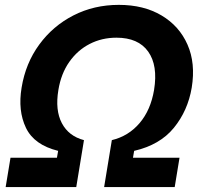

<svg xmlns="http://www.w3.org/2000/svg" viewBox="-20 -757 820 777"><path d="M2.9 0 22.5 -118.7H210.4L215.3 -146.5Q118.2 -170.4 85 -239.7Q51.8 -309.1 67.4 -402.3Q83.5 -501 138.7 -576.4Q193.8 -651.9 277.1 -694.6Q360.4 -737.3 460.9 -737.3Q561.5 -737.3 633.5 -694.6Q705.6 -651.9 738.8 -576.4Q772 -501 755.9 -402.3Q740.2 -309.1 683.6 -239.7Q627 -170.4 522.9 -146.5L518.1 -118.7H706.5L687 0H401.4L432.6 -189.9Q500 -206.1 544.9 -258.8Q589.8 -311.5 603.5 -393.1Q619.6 -492.2 579.6 -548.3Q539.6 -604.5 451.2 -604.5Q392.1 -604.5 342.8 -579.1Q293.5 -553.7 260.3 -506.3Q227.1 -459 216.3 -393.1Q202.6 -311.5 230.2 -258.8Q257.8 -206.1 319.8 -189.9L288.6 0Z"/></svg>

Font: Inter
Style: Bold Italic
Weight: 700
Italic angle: -9.39999°
Designer: Rasmus Andersson
Foundry: rsms
Version: Version 4.001;git-9221beed3